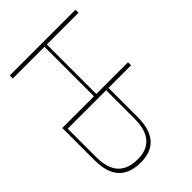

<svg xmlns="http://www.w3.org/2000/svg" viewBox="-88 -1027 1385 1385"><g transform="rotate(45 604.0 -335.0)"><path d="M60 -670V0H91V-323H596V0H926C1091 0 1173 -75 1173 -226C1173 -366 1091 -440 926 -440H627V-670H596V-347H91V-670ZM627 -24V-416H917C1067 -416 1141 -350 1141 -226C1141 -91 1067 -24 917 -24Z"/></g></svg>

Font: LT Wave Thin
Style: Regular
Weight: 100
Designer: Daniel Lyons
Version: Version 2.5 (Glyphs App)